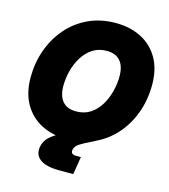

<svg xmlns="http://www.w3.org/2000/svg" viewBox="-134 -844 1018 1154"><g transform="rotate(15 375.0 -267.5)"><path d="M338.9 11.7Q249 11.7 179.9 -23.4Q110.8 -58.6 71.5 -126.5Q32.2 -194.3 32.2 -291.5Q32.2 -381.8 61 -462.6Q89.8 -543.5 143.6 -605.7Q197.3 -668 273.2 -703.6Q349.1 -739.3 443.4 -739.3Q532.7 -739.3 601.8 -704.3Q670.9 -669.4 710.2 -601.8Q749.5 -534.2 749.5 -436Q749.5 -343.8 720.2 -262.7Q690.9 -181.6 636.7 -119.9Q582.5 -58.1 507.1 -23.2Q431.6 11.7 338.9 11.7ZM348.1 -164.1Q399.4 -164.1 436.8 -188.7Q474.1 -213.4 498.5 -253.9Q522.9 -294.4 534.9 -341.8Q546.9 -389.2 546.9 -434.6Q546.9 -497.1 518.6 -530.3Q490.2 -563.5 434.1 -563.5Q383.8 -563.5 346.4 -539.1Q309.1 -514.6 284.4 -474.6Q259.8 -434.6 247.6 -387.2Q235.4 -339.8 235.4 -293.5Q235.4 -231 263.7 -197.5Q292 -164.1 348.1 -164.1ZM340.8 204.1Q261.7 204.1 223.9 176.5Q186 148.9 194.3 98.6Q200.7 60.1 229.7 33.9Q258.8 7.8 302.2 -12.5Q345.7 -32.7 396.7 -54.2Q447.8 -75.7 499 -104.5Q550.3 -133.3 594.5 -176Q638.7 -218.8 668.9 -282Q699.2 -345.2 707 -436H749.5Q742.7 -327.1 714.8 -253.7Q687 -180.2 647.2 -133.1Q607.4 -85.9 564.2 -57.1Q521 -28.3 482.2 -10Q443.4 8.3 417.5 24.9Q391.6 41.5 387.7 64.9Q382.8 93.8 420.9 93.8H448.2L430.2 204.1Z"/></g></svg>

Font: Inter Display Black
Style: Italic
Weight: 900
Italic angle: -9.39999°
Designer: Rasmus Andersson
Foundry: rsms
Version: Version 4.000;git-a52131595